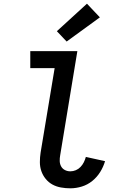

<svg xmlns="http://www.w3.org/2000/svg" viewBox="-20 -1012 640 1040"><path d="M361 8Q335 8 310 3.5Q285 -1 264 -12.5Q243 -24 227.5 -43Q212 -62 204 -85Q196 -108 196 -134Q196 -160 200 -186L276 -643H144V-735H399L306 -171Q303 -155 303.5 -139.5Q304 -124 311 -111Q318 -98 331.5 -91Q345 -84 361 -84Q376 -84 390.5 -90Q405 -96 416 -107.5Q427 -119 434 -133Q441 -147 445 -162L549 -139Q540 -108 522.5 -80Q505 -52 479.5 -31.5Q454 -11 423 -1.5Q392 8 361 8ZM341 -787 288 -843 451 -992 521 -918Z"/></svg>

Font: Iosevka Curly SmBdEx
Style: Italic
Weight: 600
Width: 7
Italic angle: -9°
Monospace: yes
Designer: Belleve Invis
Foundry: Belleve Invis
Version: Version 11.1.0; ttfautohint (v1.8.3)